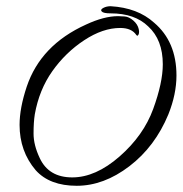

<svg xmlns="http://www.w3.org/2000/svg" viewBox="-20 -563 590 618"><path d="M95 -15Q43 -76 43 -161Q43 -215 66 -284Q111 -418 257 -484Q315 -511 360 -511Q368 -511 381.5 -510Q395 -509 409 -497Q423 -485 426.5 -469.5Q430 -454 423 -448Q421 -448 419 -450Q404 -473 367 -473Q311 -473 251 -433.5Q191 -394 148.5 -334Q106 -274 92 -195Q88 -170 88 -133Q88 -96 108 -54Q137 8 212.5 8Q288 8 365 -59.5Q442 -127 473 -212Q504 -297 504 -356Q504 -435 457 -478Q414 -520 336 -520Q313 -520 307.5 -526Q302 -532 312.5 -537.5Q323 -543 336 -543Q423 -538 476 -490Q548 -429 548 -320Q548 -260 522 -195Q479 -91 396.5 -28Q314 35 227 35Q140 35 95 -15Z"/></svg>

Font: Allura
Style: Regular
Weight: 400
Designer: Robert E. Leuschke
Foundry: Robert E. Leuschke
Version: Version 1.004